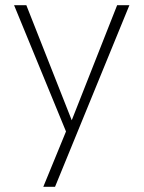

<svg xmlns="http://www.w3.org/2000/svg" viewBox="-20 -513 551 736"><path d="M233 -9 34 -493H81L255 -52L429 -493H476L191 203H146Z"/></svg>

Font: Hanken Grotesk ExtraLight
Style: Regular
Weight: 200
Designer: Alfredo Marco Pradil
Foundry: Hanken Design Co.
Version: Version 3.014